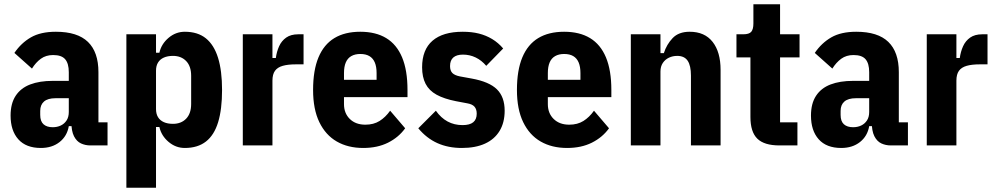

<svg xmlns="http://www.w3.org/2000/svg" viewBox="-20 -687 4704 907"><path d="M488 0H407Q383 0 362.5 -9.5Q342 -19 329.5 -43.5Q317 -68 317 -113V-127L348 -91H305Q297 -44 261.5 -16Q226 12 173 12Q103 12 66.5 -29Q30 -70 30 -141Q30 -198 54 -234.5Q78 -271 122.5 -288Q167 -305 229 -305H305V-346Q305 -387 288 -407Q271 -427 231 -427Q197 -427 173 -409.5Q149 -392 131 -363L48 -437Q80 -484 126 -510.5Q172 -537 244 -537Q346 -537 395.5 -489Q445 -441 445 -346V-109H488ZM305 -223H242Q206 -223 188 -207.5Q170 -192 170 -163V-144Q170 -114 185.5 -100Q201 -86 229 -86Q250 -86 267 -94Q284 -102 294.5 -118Q305 -134 305 -158Z M577 200V-525H717V-438H733Q742 -479 776 -508Q810 -537 853 -537Q914 -537 952.5 -506Q991 -475 1010 -414Q1029 -353 1029 -262Q1029 -171 1010.5 -110Q992 -49 953 -18.5Q914 12 853 12Q810 12 776 -17Q742 -46 733 -87H717V200ZM797 -102Q836 -102 859.5 -126.5Q883 -151 883 -196V-329Q883 -374 859.5 -398.5Q836 -423 797 -423Q772 -423 754 -415Q736 -407 726.5 -391.5Q717 -376 717 -353V-172Q717 -149 726.5 -133.5Q736 -118 754 -110Q772 -102 797 -102Z M1267 0H1127V-525H1267V-413H1283Q1287 -443 1298.5 -468.5Q1310 -494 1332 -509.5Q1354 -525 1389 -525H1414V-383H1378Q1340 -383 1315.5 -376Q1291 -369 1279 -352.5Q1267 -336 1267 -306Z M1696 12Q1624 12 1571 -18.5Q1518 -49 1488.5 -110Q1459 -171 1459 -262Q1459 -355 1484.5 -416Q1510 -477 1559.5 -507Q1609 -537 1682 -537Q1755 -537 1804.5 -507Q1854 -477 1879.5 -416Q1905 -355 1905 -262V-228H1605V-195Q1605 -152 1632.5 -125Q1660 -98 1706 -98Q1745 -98 1773 -115.5Q1801 -133 1823 -164L1894 -81Q1863 -38 1813 -13Q1763 12 1696 12ZM1682 -432Q1657 -432 1639.5 -422Q1622 -412 1613.5 -392Q1605 -372 1605 -342V-310H1759V-342Q1759 -372 1750.5 -392Q1742 -412 1725 -422Q1708 -432 1682 -432Z M2162 12Q2097 12 2046 -11Q1995 -34 1956 -81L2039 -164Q2063 -130 2094.5 -113Q2126 -96 2165 -96Q2199 -96 2215.5 -109.5Q2232 -123 2232 -150Q2232 -171 2221.5 -183Q2211 -195 2187 -199L2134 -209Q2078 -220 2042.5 -239.5Q2007 -259 1990.5 -291Q1974 -323 1974 -369Q1974 -452 2023 -494.5Q2072 -537 2166 -537Q2208 -537 2242 -528.5Q2276 -520 2305 -502.5Q2334 -485 2357 -458L2277 -376Q2255 -402 2227 -415.5Q2199 -429 2167 -429Q2137 -429 2121.5 -415.5Q2106 -402 2106 -375Q2106 -353 2117 -342Q2128 -331 2153 -326L2208 -316Q2291 -301 2327.5 -265Q2364 -229 2364 -164Q2364 -108 2340 -68.5Q2316 -29 2271 -8.5Q2226 12 2162 12Z M2659 12Q2587 12 2534 -18.5Q2481 -49 2451.5 -110Q2422 -171 2422 -262Q2422 -355 2447.5 -416Q2473 -477 2522.5 -507Q2572 -537 2645 -537Q2718 -537 2767.5 -507Q2817 -477 2842.5 -416Q2868 -355 2868 -262V-228H2568V-195Q2568 -152 2595.5 -125Q2623 -98 2669 -98Q2708 -98 2736 -115.5Q2764 -133 2786 -164L2857 -81Q2826 -38 2776 -13Q2726 12 2659 12ZM2645 -432Q2620 -432 2602.5 -422Q2585 -412 2576.5 -392Q2568 -372 2568 -342V-310H2722V-342Q2722 -372 2713.5 -392Q2705 -412 2688 -422Q2671 -432 2645 -432Z M3100 0H2960V-525H3100V-436H3116Q3129 -477 3157.5 -507Q3186 -537 3238 -537Q3309 -537 3346.5 -489Q3384 -441 3384 -357V0H3244V-330Q3244 -377 3228.5 -400Q3213 -423 3179 -423Q3158 -423 3140 -414.5Q3122 -406 3111 -389.5Q3100 -373 3100 -349Z M3747 0H3662Q3590 0 3557.5 -32Q3525 -64 3525 -134V-416H3459V-525H3491Q3519 -525 3529 -537Q3539 -549 3539 -576V-667H3665V-525H3757V-416H3665V-109H3747Z M4269 0H4188Q4164 0 4143.5 -9.5Q4123 -19 4110.5 -43.5Q4098 -68 4098 -113V-127L4129 -91H4086Q4078 -44 4042.5 -16Q4007 12 3954 12Q3884 12 3847.5 -29Q3811 -70 3811 -141Q3811 -198 3835 -234.5Q3859 -271 3903.5 -288Q3948 -305 4010 -305H4086V-346Q4086 -387 4069 -407Q4052 -427 4012 -427Q3978 -427 3954 -409.5Q3930 -392 3912 -363L3829 -437Q3861 -484 3907 -510.5Q3953 -537 4025 -537Q4127 -537 4176.5 -489Q4226 -441 4226 -346V-109H4269ZM4086 -223H4023Q3987 -223 3969 -207.5Q3951 -192 3951 -163V-144Q3951 -114 3966.5 -100Q3982 -86 4010 -86Q4031 -86 4048 -94Q4065 -102 4075.5 -118Q4086 -134 4086 -158Z M4498 0H4358V-525H4498V-413H4514Q4518 -443 4529.5 -468.5Q4541 -494 4563 -509.5Q4585 -525 4620 -525H4645V-383H4609Q4571 -383 4546.5 -376Q4522 -369 4510 -352.5Q4498 -336 4498 -306Z"/></svg>

Font: IBM Plex Sans Condensed
Style: Bold
Weight: 700
Width: 3
Designer: Mike Abbink, Paul van der Laan, Pieter van Rosmalen
Foundry: Bold Monday
Version: Version 3.201